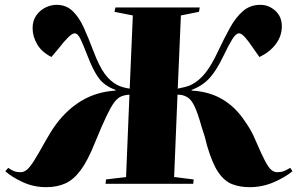

<svg xmlns="http://www.w3.org/2000/svg" viewBox="-20 -761 1236 795"><path d="M516 -369Q494 -368 476 -359Q464 -352 451.5 -335Q439 -318 420.5 -279.5Q402 -241 373 -170Q344 -97 314.5 -57Q285 -17 250.5 -1.5Q216 14 171 14Q120 14 75 -6.5Q30 -27 2 -52L14 -66Q30 -55 40 -51.5Q50 -48 66 -48Q78 -48 90.5 -57.5Q103 -67 121 -95.5Q139 -124 170 -180Q180 -198 191 -215.5Q202 -233 214 -249Q260 -310 320.5 -345.5Q381 -381 459 -386L458 -389Q413 -405 389 -437.5Q365 -470 342 -531Q325 -575 313.5 -599Q302 -623 289 -623Q279 -623 261.5 -605.5Q244 -588 224 -562L193 -525Q153 -545 134 -577.5Q115 -610 115 -644Q115 -676 130.5 -697.5Q146 -719 168.5 -730Q191 -741 214 -741Q254 -741 281 -715Q308 -689 327.5 -645.5Q347 -602 367 -549Q391 -486 413.5 -455.5Q436 -425 464 -410Q484 -399 517 -394L530 -697L454 -712L458 -730H807L804 -712L729 -697L716 -394Q731 -397 745 -400.5Q759 -404 772 -410Q804 -426 830 -458.5Q856 -491 883 -549Q908 -602 932 -645.5Q956 -689 986 -715Q1016 -741 1058 -741Q1093 -741 1120 -716.5Q1147 -692 1147 -652Q1147 -612 1122 -578.5Q1097 -545 1054 -525L1028 -562Q1011 -588 995.5 -605.5Q980 -623 970 -623Q957 -623 942 -599Q927 -575 906 -531Q877 -470 848 -438Q819 -406 774 -389L773 -386Q847 -382 901.5 -349.5Q956 -317 994 -259Q1007 -241 1018 -221.5Q1029 -202 1038 -180Q1062 -124 1077 -95.5Q1092 -67 1103.5 -57.5Q1115 -48 1127 -48Q1143 -48 1153 -51.5Q1163 -55 1182 -66L1191 -52Q1161 -27 1113.5 -6.5Q1066 14 1014 14Q973 14 941 1.5Q909 -11 884 -47.5Q859 -84 838 -156Q833 -177 827.5 -196Q822 -215 816 -232Q798 -296 784.5 -323Q771 -350 755 -359Q744 -365 735 -367Q726 -369 715 -369L701 -28L782 -18L780 0H417L419 -18L502 -28Z"/></svg>

Font: Literata 72pt ExtraBold
Style: Italic
Weight: 800
Italic angle: -2°
Designer: Latin by Veronika Burian and Jose Scaglione. Greek by Irene Vlachou. Cyrillic by Vera Evstafieva
Foundry: TypeTogether
Version: Version 3.002